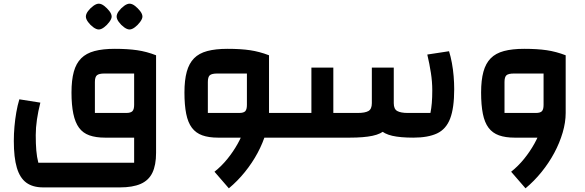

<svg xmlns="http://www.w3.org/2000/svg" viewBox="-20 -747 3175 1042"><path d="M214 270Q158 270 123 244.5Q88 219 71.5 163.5Q55 108 55 18Q55 -21 58.5 -60.5Q62 -100 68.5 -137.5Q75 -175 85 -208L199 -190Q187 -143 180.5 -98.5Q174 -54 174 -14Q174 34 177 69.5Q180 105 188 136H708V0H827V83Q827 149 807 190.5Q787 232 743.5 251Q700 270 631 270ZM550 0Q500 0 465 -12.5Q430 -25 409 -53.5Q388 -82 378 -129.5Q368 -177 368 -245Q368 -312 380.5 -357.5Q393 -403 420.5 -430.5Q448 -458 493 -470Q538 -482 603 -482Q673 -482 724.5 -474.5Q776 -467 827 -447V0ZM495 -134H665Q689 -134 698.5 -143.5Q708 -153 708 -178V-348H547Q517 -348 506 -338.5Q495 -329 495 -302ZM516 -587Q503 -587 486.5 -599Q470 -611 458 -627.5Q446 -644 446 -657Q446 -671 458 -687Q470 -703 486.5 -715Q503 -727 516 -727Q530 -727 545.5 -715Q561 -703 573.5 -687Q586 -671 586 -657Q586 -645 573.5 -628Q561 -611 545 -599Q529 -587 516 -587ZM683 -587Q670 -587 653.5 -599Q637 -611 625 -627.5Q613 -644 613 -657Q613 -671 625 -687Q637 -703 653.5 -715Q670 -727 683 -727Q697 -727 712.5 -715Q728 -703 740.5 -687Q753 -671 753 -657Q753 -645 740.5 -628Q728 -611 712 -599Q696 -587 683 -587Z M1390 0V-134H1535V0ZM1163 0Q1113 0 1078 -12.5Q1043 -25 1021.5 -53.5Q1000 -82 990.5 -129.5Q981 -177 981 -245Q981 -312 993.5 -357.5Q1006 -403 1033 -430.5Q1060 -458 1105 -470Q1150 -482 1215 -482Q1286 -482 1337 -474.5Q1388 -467 1440 -447V-134L1376 0ZM1222 275 1144 185Q1182 155 1214 115.5Q1246 76 1270 33Q1294 -10 1307 -52.5Q1320 -95 1320 -134H1440Q1440 -83 1423.5 -27Q1407 29 1378 83Q1349 137 1309 186.5Q1269 236 1222 275ZM1108 -134H1278Q1302 -134 1311 -143.5Q1320 -153 1320 -178V-348H1160Q1129 -348 1118.5 -338.5Q1108 -329 1108 -302ZM1535 0V-134Q1545 -134 1550 -115.5Q1555 -97 1555 -67Q1555 -36 1550 -18Q1545 0 1535 0Z M2223 0Q2153 0 2109 -10Q2065 -20 2041 -44.5Q2017 -69 2007.5 -112.5Q1998 -156 1998 -223V-380H2117V-187Q2117 -155 2136 -144.5Q2155 -134 2193 -134H2316Q2321 -159 2323.5 -188.5Q2326 -218 2326 -257Q2326 -303 2318.5 -351.5Q2311 -400 2299 -451L2417 -469Q2426 -440 2432.5 -405Q2439 -370 2442 -333Q2445 -296 2445 -263Q2445 -161 2423 -103.5Q2401 -46 2352 -23Q2303 0 2223 0ZM1535 0V-134H1670V-380H1789V0ZM1789 0V-134H1922Q1961 -134 1979.5 -144.5Q1998 -155 1998 -187V-380H2117V-223Q2117 -156 2107.5 -112.5Q2098 -69 2073.5 -44.5Q2049 -20 2001.5 -10Q1954 0 1878 0ZM1535 0Q1524 0 1519.5 -18Q1515 -36 1515 -67Q1515 -97 1519.5 -115.5Q1524 -134 1535 -134Z M2773 0Q2723 0 2688 -12.5Q2653 -25 2631.5 -53.5Q2610 -82 2600.5 -129.5Q2591 -177 2591 -245Q2591 -312 2603.5 -357.5Q2616 -403 2643 -430.5Q2670 -458 2715 -470Q2760 -482 2825 -482Q2896 -482 2947 -474.5Q2998 -467 3050 -447V-134L2986 0ZM2832 275 2754 185Q2792 155 2824 115.5Q2856 76 2880 33Q2904 -10 2917 -52.5Q2930 -95 2930 -134H3050Q3050 -83 3033.5 -27Q3017 29 2988 83Q2959 137 2919 186.5Q2879 236 2832 275ZM2718 -134H2888Q2912 -134 2921 -143.5Q2930 -153 2930 -178V-348H2770Q2739 -348 2728.5 -338.5Q2718 -329 2718 -302Z"/></svg>

Font: Changa SemiBold
Style: Regular
Weight: 600
Designer: Eduardo Rodriguez Tunni
Foundry: Eduardo Rodriguez Tunni
Version: Version 3.002; ttfautohint (v1.8.2)